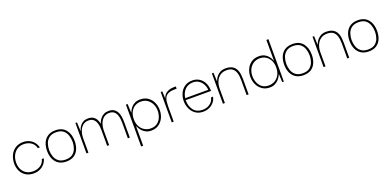

<svg xmlns="http://www.w3.org/2000/svg" viewBox="-0 -1404 4896 2397"><g transform="rotate(-20 2447.5 -205.5)"><path d="M215 10Q158 10 115.5 -14.5Q73 -39 49 -84.5Q25 -130 25 -192Q27 -254 51 -302Q75 -350 118 -377Q161 -404 218 -404Q264 -404 300.5 -387Q337 -370 361.5 -340Q386 -310 395 -269H369Q358 -319 317 -348Q276 -377 218 -377Q169 -377 132 -353.5Q95 -330 74 -288Q53 -246 52 -191Q52 -112 96.5 -64.5Q141 -17 215 -17Q274 -17 316 -46Q358 -75 369 -125H395Q386 -85 360.5 -54.5Q335 -24 298 -7Q261 10 215 10Z M649 10Q588 10 547 -16.5Q506 -43 485.5 -89.5Q465 -136 465 -196Q465 -257 485.5 -304Q506 -351 547 -377.5Q588 -404 649 -404Q738 -404 785 -347Q832 -290 832 -196Q832 -138 812.5 -91Q793 -44 752.5 -17Q712 10 649 10ZM649 -16Q709 -16 742.5 -43Q776 -70 790 -111.5Q804 -153 804 -196Q804 -240 790 -282Q776 -324 742.5 -351Q709 -378 649 -378Q590 -378 555.5 -351Q521 -324 507 -282Q493 -240 493 -196Q493 -153 507 -111.5Q521 -70 555.5 -43Q590 -16 649 -16Z M917 0V-404H938L943 -290H945Q948 -301 956 -319.5Q964 -338 979.5 -357.5Q995 -377 1020 -390.5Q1045 -404 1084 -404Q1126 -404 1152 -387Q1178 -370 1191.5 -344Q1205 -318 1211 -290H1213Q1216 -301 1225 -319.5Q1234 -338 1250.5 -357.5Q1267 -377 1293.5 -390.5Q1320 -404 1359 -404Q1399 -404 1424.5 -388.5Q1450 -373 1464 -348.5Q1478 -324 1484 -296.5Q1490 -269 1491.5 -243.5Q1493 -218 1493 -202V0H1467V-202Q1467 -220 1465 -249Q1463 -278 1453 -307.5Q1443 -337 1420 -357.5Q1397 -378 1355 -378Q1310 -378 1279.5 -352.5Q1249 -327 1233.5 -284.5Q1218 -242 1218 -190V0H1192V-202Q1192 -220 1190 -249Q1188 -278 1178 -307.5Q1168 -337 1145 -357.5Q1122 -378 1080 -378Q1035 -378 1004.5 -352.5Q974 -327 958.5 -284.5Q943 -242 943 -190V0Z M1777 10Q1736 10 1707 -5Q1678 -20 1659 -41Q1640 -62 1630 -81Q1620 -100 1617 -107H1615V152H1588V-404H1610L1616 -288H1618Q1621 -296 1630 -314.5Q1639 -333 1657 -354Q1675 -375 1704.5 -389.5Q1734 -404 1776 -404Q1834 -404 1875.5 -376Q1917 -348 1939.5 -301Q1962 -254 1962 -197Q1962 -139 1939 -92Q1916 -45 1874.5 -17.5Q1833 10 1777 10ZM1780 -18Q1833 -18 1867.5 -44Q1902 -70 1918.5 -111.5Q1935 -153 1935 -198Q1935 -244 1916.5 -284.5Q1898 -325 1861.5 -350.5Q1825 -376 1772 -376Q1731 -376 1696 -355.5Q1661 -335 1639.5 -295Q1618 -255 1618 -198Q1618 -140 1641 -99.5Q1664 -59 1701 -38.5Q1738 -18 1780 -18Z M2050 0V-404H2071L2077 -288L2076 -202V0ZM2076 -202 2073 -289Q2076 -315 2087.5 -336Q2099 -357 2118.5 -372Q2138 -387 2165 -395.5Q2192 -404 2226 -404H2251V-374H2226Q2172 -374 2141.5 -360Q2111 -346 2097 -321.5Q2083 -297 2079.5 -266Q2076 -235 2076 -202Z M2468 10Q2405 10 2363 -21Q2321 -52 2300.5 -101Q2280 -150 2281 -202Q2282 -253 2303 -299.5Q2324 -346 2365.5 -375Q2407 -404 2468 -404Q2517 -404 2555 -382Q2593 -360 2616.5 -320Q2640 -280 2644 -226Q2645 -220 2645 -213.5Q2645 -207 2645 -201H2308Q2308 -117 2349.5 -66Q2391 -15 2468 -15Q2524 -15 2565.5 -44.5Q2607 -74 2617 -125H2644Q2636 -85 2611 -54.5Q2586 -24 2549 -7Q2512 10 2468 10ZM2311 -226H2617Q2616 -249 2607 -275.5Q2598 -302 2580 -325.5Q2562 -349 2534 -364Q2506 -379 2468 -379Q2434 -379 2407 -367.5Q2380 -356 2360 -335.5Q2340 -315 2327.5 -287Q2315 -259 2311 -226Z M2730 0V-404H2751L2756 -290H2758Q2761 -298 2769.5 -316.5Q2778 -335 2795.5 -355Q2813 -375 2841.5 -389.5Q2870 -404 2912 -404Q2953 -404 2981 -393Q3009 -382 3027 -362.5Q3045 -343 3054.5 -317Q3064 -291 3067.5 -262Q3071 -233 3071 -202V0H3045V-202Q3045 -257 3032.5 -296.5Q3020 -336 2991.5 -357Q2963 -378 2914 -378Q2862 -378 2827 -352.5Q2792 -327 2774 -284.5Q2756 -242 2756 -190V0Z M3351 10Q3294 10 3252.5 -18.5Q3211 -47 3188.5 -94Q3166 -141 3166 -198Q3166 -255 3189 -302Q3212 -349 3253.5 -376.5Q3295 -404 3352 -404Q3394 -404 3423.5 -389.5Q3453 -375 3471 -354Q3489 -333 3498 -314.5Q3507 -296 3510 -288H3512V-563H3539V0H3518L3513 -107H3511Q3508 -100 3498 -81Q3488 -62 3469 -41Q3450 -20 3421 -5Q3392 10 3351 10ZM3348 -18Q3390 -18 3427 -38.5Q3464 -59 3487 -99.5Q3510 -140 3510 -198Q3510 -255 3488.5 -295Q3467 -335 3432 -355.5Q3397 -376 3356 -376Q3303 -376 3266.5 -350.5Q3230 -325 3211.5 -284.5Q3193 -244 3193 -198Q3193 -153 3209.5 -111.5Q3226 -70 3260.5 -44Q3295 -18 3348 -18Z M3799 10Q3738 10 3697 -16.5Q3656 -43 3635.5 -89.5Q3615 -136 3615 -196Q3615 -257 3635.5 -304Q3656 -351 3697 -377.5Q3738 -404 3799 -404Q3888 -404 3935 -347Q3982 -290 3982 -196Q3982 -138 3962.5 -91Q3943 -44 3902.5 -17Q3862 10 3799 10ZM3799 -16Q3859 -16 3892.5 -43Q3926 -70 3940 -111.5Q3954 -153 3954 -196Q3954 -240 3940 -282Q3926 -324 3892.5 -351Q3859 -378 3799 -378Q3740 -378 3705.5 -351Q3671 -324 3657 -282Q3643 -240 3643 -196Q3643 -153 3657 -111.5Q3671 -70 3705.5 -43Q3740 -16 3799 -16Z M4067 0V-404H4088L4093 -290H4095Q4098 -298 4106.5 -316.5Q4115 -335 4132.5 -355Q4150 -375 4178.5 -389.5Q4207 -404 4249 -404Q4290 -404 4318 -393Q4346 -382 4364 -362.5Q4382 -343 4391.5 -317Q4401 -291 4404.5 -262Q4408 -233 4408 -202V0H4382V-202Q4382 -257 4369.5 -296.5Q4357 -336 4328.5 -357Q4300 -378 4251 -378Q4199 -378 4164 -352.5Q4129 -327 4111 -284.5Q4093 -242 4093 -190V0Z M4667 10Q4606 10 4565 -16.5Q4524 -43 4503.5 -89.5Q4483 -136 4483 -196Q4483 -257 4503.5 -304Q4524 -351 4565 -377.5Q4606 -404 4667 -404Q4756 -404 4803 -347Q4850 -290 4850 -196Q4850 -138 4830.5 -91Q4811 -44 4770.5 -17Q4730 10 4667 10ZM4667 -16Q4727 -16 4760.5 -43Q4794 -70 4808 -111.5Q4822 -153 4822 -196Q4822 -240 4808 -282Q4794 -324 4760.5 -351Q4727 -378 4667 -378Q4608 -378 4573.5 -351Q4539 -324 4525 -282Q4511 -240 4511 -196Q4511 -153 4525 -111.5Q4539 -70 4573.5 -43Q4608 -16 4667 -16Z"/></g></svg>

Font: Darker Grotesque Light
Style: Regular
Weight: 300
Designer: Gabriel Lam
Foundry: TypeRant
Version: Version 1.000;gftools[0.9.28]